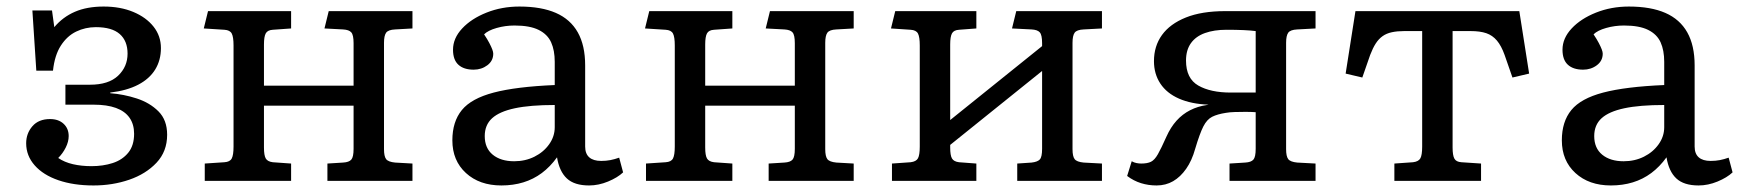

<svg xmlns="http://www.w3.org/2000/svg" viewBox="-20 -553 5327 587"><path d="M266 14Q205 14 158.5 -2Q112 -18 86 -47.5Q60 -77 60 -115Q60 -145 79 -167Q98 -189 133 -189Q159 -189 174.5 -174.5Q190 -160 190 -137Q190 -120 181 -102Q172 -84 158 -70Q177 -57 203 -51Q229 -45 260 -45Q295 -45 324.5 -54.5Q354 -64 372 -86Q390 -108 390 -144Q390 -173 376 -193Q362 -213 334.5 -223Q307 -233 266 -233H180V-294H255Q312 -294 341 -321.5Q370 -349 370 -389Q370 -428 346 -449Q322 -470 273 -470Q241 -470 213 -456.5Q185 -443 166 -413.5Q147 -384 142 -337L91 -337L79 -521H139L146 -470Q172 -501 209 -517Q246 -533 297 -533Q348 -533 387.5 -516.5Q427 -500 449.5 -471.5Q472 -443 472 -406Q472 -369 454.5 -340.5Q437 -312 402.5 -294Q368 -276 317 -270V-268Q358 -265 398 -252Q438 -239 464.5 -212.5Q491 -186 491 -141Q491 -90 458.5 -55.5Q426 -21 375 -3.5Q324 14 266 14Z M606 0V-53L666 -57Q683 -58 688.5 -68.5Q694 -79 694 -105V-414Q694 -440 688.5 -450.5Q683 -461 666 -462L603 -466L616 -519H870V-466L814 -462Q798 -461 792.5 -451Q787 -441 787 -417V-291H1061V-421Q1061 -446 1054 -454Q1047 -462 1029 -463L972 -466L985 -519H1241V-466L1188 -463Q1167 -462 1160.5 -453Q1154 -444 1154 -422V-97Q1154 -75 1160.5 -66.5Q1167 -58 1188 -56L1241 -53V0H981V-53L1029 -56Q1047 -57 1054 -65Q1061 -73 1061 -98V-230H787V-102Q787 -78 792.5 -68.5Q798 -59 814 -57L870 -53V0Z M1513 14Q1446 14 1404.5 -24Q1363 -62 1363 -124Q1363 -181 1392 -216.5Q1421 -252 1489.5 -270Q1558 -288 1676 -293V-364Q1676 -399 1665 -423.5Q1654 -448 1627 -461.5Q1600 -475 1553 -475Q1525 -475 1498.5 -467.5Q1472 -460 1460 -448Q1470 -433 1476 -421.5Q1482 -410 1485 -402Q1488 -394 1488 -389Q1488 -367 1470 -353.5Q1452 -340 1428 -340Q1398 -340 1381.5 -355Q1365 -370 1365 -401Q1365 -436 1393 -466Q1421 -496 1467.5 -514.5Q1514 -533 1568 -533Q1635 -533 1679.5 -513.5Q1724 -494 1746.5 -454Q1769 -414 1769 -353V-105Q1769 -83 1781.5 -72Q1794 -61 1818 -61Q1833 -61 1846 -63.5Q1859 -66 1873 -71L1885 -26Q1868 -10 1839 2Q1810 14 1781 14Q1736 14 1713 -7.5Q1690 -29 1683 -72Q1662 -43 1636.5 -24Q1611 -5 1580 4.5Q1549 14 1513 14ZM1552 -60Q1586 -60 1614 -74Q1642 -88 1659 -112Q1676 -136 1676 -164V-232Q1601 -232 1554 -222Q1507 -212 1484.5 -191.5Q1462 -171 1462 -137Q1462 -100 1486.5 -80Q1511 -60 1552 -60Z M1955 0V-53L2015 -57Q2032 -58 2037.5 -68.5Q2043 -79 2043 -105V-414Q2043 -440 2037.5 -450.5Q2032 -461 2015 -462L1952 -466L1965 -519H2219V-466L2163 -462Q2147 -461 2141.5 -451Q2136 -441 2136 -417V-291H2410V-421Q2410 -446 2403 -454Q2396 -462 2378 -463L2321 -466L2334 -519H2590V-466L2537 -463Q2516 -462 2509.5 -453Q2503 -444 2503 -422V-97Q2503 -75 2509.5 -66.5Q2516 -58 2537 -56L2590 -53V0H2330V-53L2378 -56Q2396 -57 2403 -65Q2410 -73 2410 -98V-230H2136V-102Q2136 -78 2141.5 -68.5Q2147 -59 2163 -57L2219 -53V0Z M2707 0V-53L2764 -57Q2781 -59 2786.5 -69Q2792 -79 2792 -105V-414Q2792 -440 2786.5 -450.5Q2781 -461 2764 -462L2704 -466L2717 -519H2965V-466L2912 -462Q2896 -461 2890.5 -451Q2885 -441 2885 -417V-186L3166 -412V-421Q3166 -446 3159 -454Q3152 -462 3134 -463L3074 -466L3087 -519H3349V-466L3293 -463Q3272 -462 3265.5 -453Q3259 -444 3259 -422V-97Q3259 -75 3265.5 -66.5Q3272 -58 3293 -56L3349 -53V0H3090V-53L3134 -56Q3152 -58 3159 -65.5Q3166 -73 3166 -98V-336L2885 -110V-102Q2885 -78 2890.5 -68.5Q2896 -59 2912 -57L2965 -53V0Z M3516 14Q3491 14 3468.5 7Q3446 0 3426 -15L3440 -60Q3447 -56 3454.5 -54.5Q3462 -53 3469 -53Q3488 -53 3499 -58.5Q3510 -64 3520 -81.5Q3530 -99 3546 -135Q3559 -164 3577 -184Q3595 -204 3618.5 -216Q3642 -228 3670 -232L3675 -233Q3622 -235 3584.5 -251.5Q3547 -268 3527.5 -297.5Q3508 -327 3508 -366Q3508 -412 3532.5 -446Q3557 -480 3605.5 -499.5Q3654 -519 3726 -519H4002V-466L3946 -463Q3925 -462 3918.5 -453Q3912 -444 3912 -422V-97Q3912 -75 3918.5 -66.5Q3925 -58 3946 -56L4002 -53V0H3739V-53L3787 -56Q3805 -57 3812 -65Q3819 -73 3819 -98V-210Q3805 -211 3788 -211Q3771 -211 3755 -210.5Q3739 -210 3728 -208Q3702 -204 3686 -196Q3670 -188 3659 -166.5Q3648 -145 3634 -98Q3624 -62 3606.5 -37Q3589 -12 3566.5 1Q3544 14 3516 14ZM3743 -270H3819V-458Q3804 -460 3781.5 -461Q3759 -462 3730 -462Q3692 -462 3664 -452Q3636 -442 3621 -421Q3606 -400 3606 -368Q3606 -313 3643.5 -291.5Q3681 -270 3743 -270Z M4243 0V-53L4300 -57Q4317 -59 4322.5 -69Q4328 -79 4328 -105V-458H4273Q4252 -458 4235.5 -454.5Q4219 -451 4207 -442.5Q4195 -434 4186 -420Q4177 -406 4169 -385L4145 -316L4094 -328L4124 -519H4625L4655 -328L4604 -316L4580 -385Q4570 -413 4556.5 -429Q4543 -445 4524 -451.5Q4505 -458 4476 -458H4421V-102Q4421 -78 4426.5 -68Q4432 -58 4448 -57L4508 -53V0Z M4905 14Q4838 14 4796.5 -24Q4755 -62 4755 -124Q4755 -181 4784 -216.5Q4813 -252 4881.5 -270Q4950 -288 5068 -293V-364Q5068 -399 5057 -423.5Q5046 -448 5019 -461.5Q4992 -475 4945 -475Q4917 -475 4890.5 -467.5Q4864 -460 4852 -448Q4862 -433 4868 -421.5Q4874 -410 4877 -402Q4880 -394 4880 -389Q4880 -367 4862 -353.5Q4844 -340 4820 -340Q4790 -340 4773.5 -355Q4757 -370 4757 -401Q4757 -436 4785 -466Q4813 -496 4859.5 -514.5Q4906 -533 4960 -533Q5027 -533 5071.5 -513.5Q5116 -494 5138.5 -454Q5161 -414 5161 -353V-105Q5161 -83 5173.5 -72Q5186 -61 5210 -61Q5225 -61 5238 -63.5Q5251 -66 5265 -71L5277 -26Q5260 -10 5231 2Q5202 14 5173 14Q5128 14 5105 -7.5Q5082 -29 5075 -72Q5054 -43 5028.5 -24Q5003 -5 4972 4.5Q4941 14 4905 14ZM4944 -60Q4978 -60 5006 -74Q5034 -88 5051 -112Q5068 -136 5068 -164V-232Q4993 -232 4946 -222Q4899 -212 4876.5 -191.5Q4854 -171 4854 -137Q4854 -100 4878.5 -80Q4903 -60 4944 -60Z"/></svg>

Font: Literata Variable Black
Style: Regular
Weight: 900
Designer: Latin by Veronika Burian and Jose Scaglione. Greek by Irene Vlachou. Cyrillic by Vera Evstafieva.
Foundry: TypeTogether
Version: Version 3.021